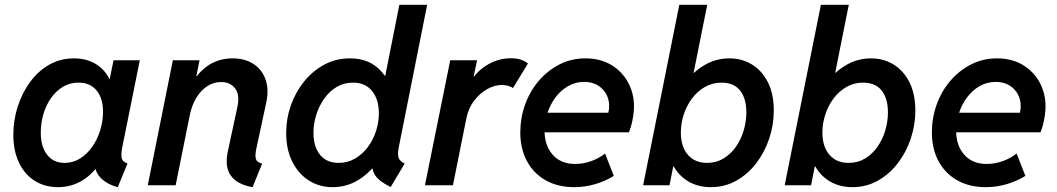

<svg xmlns="http://www.w3.org/2000/svg" viewBox="-20 -772 4404 800"><path d="M221.7 7.8Q166 7.8 124 -19Q82 -45.9 58.8 -95Q35.6 -144 35.6 -210.4Q35.6 -271 53.7 -327.6Q71.8 -384.3 105 -429.9Q138.2 -475.6 184.8 -502.2Q231.4 -528.8 288.1 -528.8Q344.2 -528.8 384.3 -502Q424.3 -475.1 441.4 -429.7L387.7 -443.4H483.9L430.2 -408.7L453.1 -521H562.5L489.7 -159.7Q483.9 -132.3 486.8 -115.2Q489.7 -98.1 511.2 -90.8L470.7 7.8Q441.9 0.5 419.7 -14.2Q397.5 -28.8 385.7 -49.1Q374 -69.3 377 -92.3L429.7 -67.4H326.7L405.3 -106.9Q371.6 -50.3 325 -21.2Q278.3 7.8 221.7 7.8ZM249.5 -93.3Q284.7 -93.3 314 -111.8Q343.3 -130.4 364.7 -161.1Q386.2 -191.9 397.7 -229.7Q409.2 -267.6 409.2 -306.6Q409.2 -362.8 382.3 -395.3Q355.5 -427.7 307.1 -427.7Q271 -427.7 241.9 -410.2Q212.9 -392.6 192.1 -362.8Q171.4 -333 160.6 -295.7Q149.9 -258.3 149.9 -218.8Q149.9 -161.1 176.3 -127.2Q202.6 -93.3 249.5 -93.3Z M1032.2 8.3Q984.4 -1 959.5 -21.5Q934.6 -42 927.7 -71.5Q920.9 -101.1 928.7 -138.2L969.2 -326.7Q980 -377.4 959.5 -403.8Q939 -430.2 901.4 -430.2Q869.6 -430.2 843 -412.6Q816.4 -395 797.6 -363.8Q778.8 -332.5 770.5 -291L711.9 0H595.7L700.2 -521H811.5L797.9 -454.1H815.9L772.5 -410.2Q802.2 -468.8 846.7 -498.8Q891.1 -528.8 949.2 -528.8Q1000.5 -528.8 1036.1 -505.6Q1071.8 -482.4 1086.4 -440.9Q1101.1 -399.4 1089.4 -344.7L1048.3 -153.8Q1041.5 -121.6 1046.6 -108.4Q1051.8 -95.2 1072.3 -90.3Z M1607.9 7.3Q1581.1 -5.9 1563.5 -19.8Q1545.9 -33.7 1537.8 -51.3Q1529.8 -68.8 1530.8 -92.3L1553.2 -69.3H1502L1536.6 -127.4L1591.8 -397L1568.8 -457H1585.4L1644 -752H1759.8L1641.6 -158.7Q1636.2 -130.9 1640.4 -116Q1644.5 -101.1 1666 -90.3ZM1365.7 7.8Q1310.1 7.8 1266.4 -20.3Q1222.7 -48.3 1197.5 -99.1Q1172.4 -149.9 1172.4 -217.8Q1172.4 -277.3 1191.9 -332.8Q1211.4 -388.2 1247.1 -432.4Q1282.7 -476.6 1331.3 -502.7Q1379.9 -528.8 1438 -528.8Q1498 -528.8 1538.8 -500.7Q1579.6 -472.7 1600.6 -424.1Q1621.6 -375.5 1621.6 -314Q1621.6 -254.9 1603 -197.5Q1584.5 -140.1 1550.3 -93.8Q1516.1 -47.4 1469.2 -19.8Q1422.4 7.8 1365.7 7.8ZM1391.1 -93.3Q1428.2 -93.3 1459 -111.1Q1489.7 -128.9 1512.2 -158.7Q1534.7 -188.5 1546.6 -225.3Q1558.6 -262.2 1558.6 -299.8Q1558.6 -357.9 1530.3 -392.8Q1502 -427.7 1450.7 -427.7Q1413.1 -427.7 1382.8 -409.7Q1352.5 -391.6 1331.1 -361.3Q1309.6 -331.1 1297.9 -293.9Q1286.1 -256.8 1286.1 -218.8Q1286.1 -160.6 1313.5 -127Q1340.8 -93.3 1391.1 -93.3Z M1750.5 0 1856 -521H1967.8L1953.6 -453.6H1965.3L1936.5 -420.9Q1947.8 -448.7 1973.4 -473.6Q1999 -498.5 2033.9 -513.9Q2068.8 -529.3 2107.4 -529.3Q2135.3 -529.3 2153.6 -522.2Q2171.9 -515.1 2179.7 -507.3L2117.2 -404.8Q2111.3 -410.6 2097.7 -414.3Q2084 -418 2070.3 -418Q2041 -418 2010.3 -400.9Q1979.5 -383.8 1955.6 -352.5Q1931.6 -321.3 1923.3 -279.3L1867.2 0Z M2372.6 7.8Q2303.7 7.8 2253.2 -21Q2202.6 -49.8 2175.3 -101.3Q2147.9 -152.8 2147.9 -220.7Q2147.9 -280.3 2167.7 -335.7Q2187.5 -391.1 2224.1 -434.3Q2260.7 -477.5 2310.5 -503.2Q2360.4 -528.8 2419.4 -528.8Q2481 -528.8 2526.4 -501.7Q2571.8 -474.6 2596.7 -429.2Q2621.6 -383.8 2621.6 -328.6Q2621.6 -310.5 2618.7 -290.8Q2615.7 -271 2611.1 -252.7Q2606.4 -234.4 2600.6 -220.7H2228.5L2243.2 -302.2H2514.6Q2516.6 -309.6 2517.3 -316.4Q2518.1 -323.2 2518.1 -329.6Q2518.1 -373 2489.3 -401.9Q2460.4 -430.7 2413.6 -430.7Q2377.4 -430.7 2347.2 -413.3Q2316.9 -396 2294.9 -366.7Q2272.9 -337.4 2261 -301Q2249 -264.6 2249 -227.1Q2249 -166 2282.7 -127.4Q2316.4 -88.9 2376.5 -88.9Q2411.6 -88.9 2445.1 -101.3Q2478.5 -113.8 2501 -132.3L2537.6 -39.1Q2502.9 -17.6 2460.4 -4.9Q2418 7.8 2372.6 7.8Z M2659.7 0 2810.5 -752H2926.8L2870.1 -468.8H2881.3L2850.1 -420.9L2789.6 -130.4L2804.2 -78.6H2785.2L2769.5 0ZM2941.9 7.8Q2886.7 7.8 2845.5 -17.6Q2804.2 -43 2781.2 -89.8Q2758.3 -136.7 2758.3 -201.7Q2758.3 -261.2 2777.6 -319.3Q2796.9 -377.4 2832 -424.8Q2867.2 -472.2 2915 -500.5Q2962.9 -528.8 3019.5 -528.8Q3070.8 -528.8 3112.5 -503.7Q3154.3 -478.5 3179.2 -429.9Q3204.1 -381.3 3204.1 -311Q3204.1 -251.5 3185.1 -194.6Q3166 -137.7 3131.1 -92Q3096.2 -46.4 3048.1 -19.3Q3000 7.8 2941.9 7.8ZM2925.8 -93.3Q2963.9 -93.3 2994.1 -111.3Q3024.4 -129.4 3045.9 -159.9Q3067.4 -190.4 3078.6 -228Q3089.8 -265.6 3089.8 -303.7Q3089.8 -361.8 3063.7 -394.8Q3037.6 -427.7 2986.8 -427.7Q2948.7 -427.7 2917.5 -409.9Q2886.2 -392.1 2863.8 -362.3Q2841.3 -332.5 2829.1 -295.4Q2816.9 -258.3 2816.9 -220.2Q2816.9 -160.6 2846.2 -127Q2875.5 -93.3 2925.8 -93.3Z M3249.5 0 3400.4 -752H3516.6L3460 -468.8H3471.2L3439.9 -420.9L3379.4 -130.4L3394 -78.6H3375L3359.4 0ZM3531.7 7.8Q3476.6 7.8 3435.3 -17.6Q3394 -43 3371.1 -89.8Q3348.1 -136.7 3348.1 -201.7Q3348.1 -261.2 3367.4 -319.3Q3386.7 -377.4 3421.9 -424.8Q3457 -472.2 3504.9 -500.5Q3552.7 -528.8 3609.4 -528.8Q3660.6 -528.8 3702.4 -503.7Q3744.1 -478.5 3769 -429.9Q3793.9 -381.3 3793.9 -311Q3793.9 -251.5 3774.9 -194.6Q3755.9 -137.7 3720.9 -92Q3686 -46.4 3637.9 -19.3Q3589.8 7.8 3531.7 7.8ZM3515.6 -93.3Q3553.7 -93.3 3584 -111.3Q3614.3 -129.4 3635.7 -159.9Q3657.2 -190.4 3668.5 -228Q3679.7 -265.6 3679.7 -303.7Q3679.7 -361.8 3653.6 -394.8Q3627.4 -427.7 3576.7 -427.7Q3538.6 -427.7 3507.3 -409.9Q3476.1 -392.1 3453.6 -362.3Q3431.2 -332.5 3418.9 -295.4Q3406.7 -258.3 3406.7 -220.2Q3406.7 -160.6 3436 -127Q3465.3 -93.3 3515.6 -93.3Z M4087.4 7.8Q4018.6 7.8 3968 -21Q3917.5 -49.8 3890.1 -101.3Q3862.8 -152.8 3862.8 -220.7Q3862.8 -280.3 3882.6 -335.7Q3902.3 -391.1 3939 -434.3Q3975.6 -477.5 4025.4 -503.2Q4075.2 -528.8 4134.3 -528.8Q4195.8 -528.8 4241.2 -501.7Q4286.6 -474.6 4311.5 -429.2Q4336.4 -383.8 4336.4 -328.6Q4336.4 -310.5 4333.5 -290.8Q4330.6 -271 4325.9 -252.7Q4321.3 -234.4 4315.4 -220.7H3943.4L3958 -302.2H4229.5Q4231.4 -309.6 4232.2 -316.4Q4232.9 -323.2 4232.9 -329.6Q4232.9 -373 4204.1 -401.9Q4175.3 -430.7 4128.4 -430.7Q4092.3 -430.7 4062 -413.3Q4031.7 -396 4009.8 -366.7Q3987.8 -337.4 3975.8 -301Q3963.9 -264.6 3963.9 -227.1Q3963.9 -166 3997.6 -127.4Q4031.2 -88.9 4091.3 -88.9Q4126.5 -88.9 4159.9 -101.3Q4193.4 -113.8 4215.8 -132.3L4252.4 -39.1Q4217.8 -17.6 4175.3 -4.9Q4132.8 7.8 4087.4 7.8Z"/></svg>

Font: Reddit Sans SemiBold
Style: Italic
Weight: 600
Italic angle: -11.25°
Designer: Stephen Hutchings
Version: Version 1.013